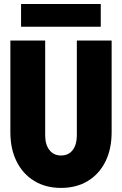

<svg xmlns="http://www.w3.org/2000/svg" viewBox="-20 -920 602 948"><path d="M281.2 7.8Q205.6 7.8 149.4 -26.4Q93.3 -60.5 62.3 -122.3Q31.2 -184.1 31.2 -267.6V-719.7H203.1V-251Q203.1 -206.5 223.9 -179.4Q244.6 -152.3 281.2 -152.3Q318.8 -152.3 339.1 -179.4Q359.4 -206.5 359.4 -251V-719.7H531.2V-267.6Q531.2 -184.1 500.5 -122.3Q469.7 -60.5 413.6 -26.4Q357.4 7.8 281.2 7.8ZM84 -788.1V-900.4H477.5V-788.1Z"/></svg>

Font: Reddit Mono Black
Style: Regular
Weight: 900
Monospace: yes
Designer: Stephen Hutchings
Foundry: Reddit
Version: Version 1.014